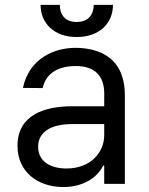

<svg xmlns="http://www.w3.org/2000/svg" viewBox="-20 -747 604 780"><path d="M237.2 12.8C332.4 12.8 382.1 -38.4 399.1 -73.9H403.4V0H487.2V-359.4C487.2 -532.7 355.1 -552.6 285.5 -552.6C203.1 -552.6 98.7 -511.4 73.2 -389.9L153.4 -389.2C164.8 -443.2 208.5 -478.7 288.4 -478.7C365.4 -478.7 403.4 -437.9 403.4 -367.9V-315.3H273.4C160.5 -315.3 51.1 -279.8 51.1 -154.8C51.1 -48.3 133.5 12.8 237.2 12.8ZM134.9 -150.6C134.9 -214.5 192.5 -242.9 272.7 -242.9H403.4V-197.4C403.4 -129.3 349.4 -62.5 250 -62.5C183.2 -62.5 134.9 -92.3 134.9 -150.6ZM144.9 -727.3C144.9 -650.6 201.7 -596.6 291.2 -596.6C382.1 -596.6 438.9 -650.6 438.9 -727.3H360.8C360.8 -690.3 340.9 -657.7 291.2 -657.7C241.5 -657.7 223 -690.3 223 -727.3Z"/></svg>

Font: Magic Ui Pro
Style: Regular
Weight: 400
Designer: Stefan Endress, Andreas Faust
Version: Version 1.000;FEAKit 1.0